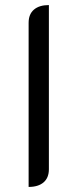

<svg xmlns="http://www.w3.org/2000/svg" viewBox="-20 -729 306 758"><path d="M93 -639Q93 -673 114 -691Q135 -709 173 -709V-61Q173 -27 152 -9Q131 9 93 9Z"/></svg>

Font: K2D Light
Style: Regular
Weight: 300
Designer: Katatrad Aksorn Co.,Ltd.
Foundry: Cadson Demak Co.,Ltd.
Version: Version 1.000; ttfautohint (v1.6)